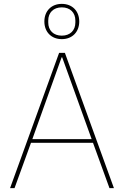

<svg xmlns="http://www.w3.org/2000/svg" viewBox="-20 -971 640 991"><path d="M299 -769C353 -769 389 -806 389 -860C389 -914 353 -951 299 -951C245 -951 209 -914 209 -860C209 -806 245 -769 299 -769ZM299 -787C256 -787 229 -814 229 -855V-865C229 -906 256 -933 299 -933C342 -933 369 -906 369 -865V-855C369 -814 342 -787 299 -787ZM568 0 315 -698H285L32 0H55L140 -234H460L545 0ZM453 -253H147L298 -675H301Z"/></svg>

Font: IBM Plex Devanagari Thin
Style: Regular
Weight: 100
Designer: Mike Abbink, Paul van der Laan, Pieter van Rosmalen, Erin McLaughlin
Foundry: Bold Monday
Version: Version 1.0